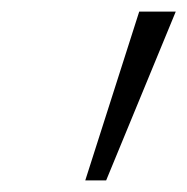

<svg xmlns="http://www.w3.org/2000/svg" viewBox="-20 -720 323 331"><path d="M220 -700 127 -409H163L283 -700Z"/></svg>

Font: Jost Light
Style: Italic
Weight: 300
Italic angle: -5°
Version: Version 3.710